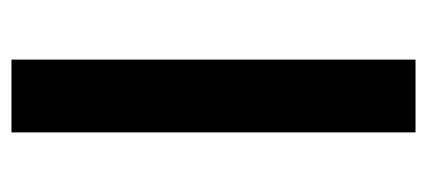

<svg xmlns="http://www.w3.org/2000/svg" viewBox="-225 -520 745 335"><g transform="rotate(90 147.5 -352.5)"><path d="M84 0V-705H211V0Z"/></g></svg>

Font: Nunito Sans 7pt Condensed
Style: Bold
Weight: 700
Width: 3
Designer: Vernon Adams
Foundry: Vernon Adams
Version: Version 3.101;gftools[0.9.27]